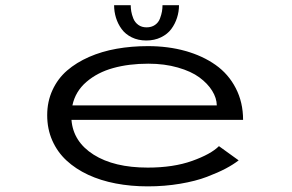

<svg xmlns="http://www.w3.org/2000/svg" viewBox="-20 -684 1090 716"><path d="M647.5 -664.5Q647.5 -640.5 640.2 -617.8Q633 -595 618.8 -575.8Q604.5 -556.5 580.2 -544.8Q556 -533 525.5 -533Q495 -533 471.2 -544.8Q447.5 -556.5 433.5 -575.8Q419.5 -595 412.5 -617.8Q405.5 -640.5 405.5 -664.5H467.5Q467.5 -653.5 469.5 -641.5Q471.5 -629.5 477.2 -615Q483 -600.5 495.8 -591.2Q508.5 -582 526.5 -582Q545 -582 558 -591Q571 -600 576.5 -614.8Q582 -629.5 584 -641.2Q586 -653 586 -664.5ZM870 -86Q850 -70.5 821.8 -55.5Q793.5 -40.5 751.5 -24.5Q709.5 -8.5 651.8 1.2Q594 11 531 11Q468 11 411.8 0.2Q355.5 -10.5 308.8 -32.2Q262 -54 228 -85.5Q194 -117 175 -160Q156 -203 156 -254.5Q156 -305.5 175.8 -348.2Q195.5 -391 230.2 -421Q265 -451 312.5 -471.8Q360 -492.5 415 -502.2Q470 -512 531.5 -512Q607 -512 671.2 -494Q735.5 -476 783.8 -442Q832 -408 859.2 -355.2Q886.5 -302.5 886.5 -237H246.5Q253 -155.5 329.2 -107.2Q405.5 -59 531 -59Q626.5 -59 696.5 -84Q766.5 -109 796.5 -139ZM533 -446.5Q460.5 -446.5 402 -430.2Q343.5 -414 302.2 -378.5Q261 -343 250 -291H788.5Q788 -318.5 771.2 -345.5Q754.5 -372.5 723.8 -395.2Q693 -418 643.2 -432.2Q593.5 -446.5 533 -446.5Z"/></svg>

Font: League Mono Extended Light
Style: Regular
Weight: 300
Width: 9
Designer: Tyler Finck
Foundry: The League of Moveable Type / Tyler Finck
Version: Version 2.210